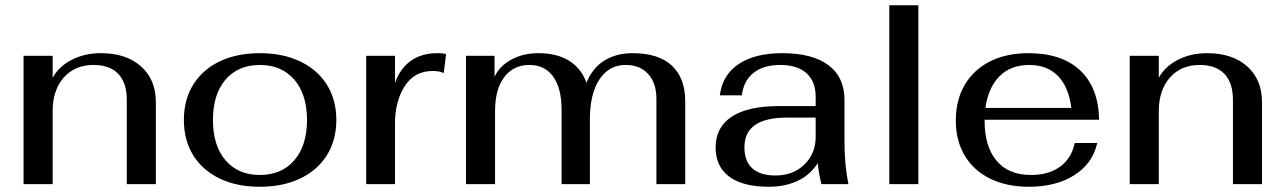

<svg xmlns="http://www.w3.org/2000/svg" viewBox="-20 -703 4896 733"><path d="M70 -490H181V-406Q204 -449 253.5 -474.5Q303 -500 365 -500Q462 -500 518.5 -449.5Q575 -399 575 -313V0H464V-322Q464 -387 431.5 -421Q399 -455 337 -455Q266 -455 223.5 -407Q181 -359 181 -279V0H70Z M682 -245Q682 -322 717.5 -379.5Q753 -437 818.5 -468.5Q884 -500 972 -500Q1060 -500 1126 -468.5Q1192 -437 1228 -379.5Q1264 -322 1264 -245Q1264 -168 1228 -110.5Q1192 -53 1126 -21.5Q1060 10 972 10Q884 10 818.5 -21.5Q753 -53 717.5 -110.5Q682 -168 682 -245ZM1152 -245Q1152 -343 1103.5 -399Q1055 -455 972 -455Q889 -455 841 -399Q793 -343 793 -245Q793 -147 841 -91Q889 -35 972 -35Q1055 -35 1103.5 -91Q1152 -147 1152 -245Z M1378 -490H1488V-386Q1507 -441 1548 -470.5Q1589 -500 1649 -500Q1674 -500 1683 -496L1674 -424Q1659 -432 1632 -432Q1562 -432 1525 -374Q1488 -316 1488 -231V0H1378Z M1759 -490H1868V-410Q1888 -452 1933 -476Q1978 -500 2035 -500Q2107 -500 2153.5 -470.5Q2200 -441 2219 -387Q2242 -444 2287.5 -472Q2333 -500 2395 -500Q2494 -500 2545 -452.5Q2596 -405 2596 -316V0H2486V-325Q2486 -386 2454.5 -420.5Q2423 -455 2369 -455Q2305 -455 2268.5 -400Q2232 -345 2232 -247V0H2124V-283Q2124 -366 2092 -410.5Q2060 -455 2001 -455Q1940 -455 1905 -408.5Q1870 -362 1870 -279V0H1759Z M2712 -140Q2712 -217 2773.5 -257.5Q2835 -298 2953 -298H3094V-333Q3094 -392 3059 -423.5Q3024 -455 2958 -455Q2895 -455 2857 -425Q2819 -395 2812 -339H2728Q2738 -417 2800 -458.5Q2862 -500 2966 -500Q3082 -500 3143 -454Q3204 -408 3204 -322V-162Q3204 -74 3219 0H3116Q3105 -44 3102 -80Q3072 -34 3024 -12Q2976 10 2916 10Q2815 10 2763.5 -29Q2712 -68 2712 -140ZM3094 -180V-254H2984Q2822 -254 2822 -141Q2822 -87 2852.5 -60Q2883 -33 2941 -33Q3008 -33 3051 -75Q3094 -117 3094 -180Z M3375 -683H3486V0H3375Z M4083 -157H4169Q4151 -78 4081 -34Q4011 10 3908 10Q3823 10 3760 -21Q3697 -52 3663 -109Q3629 -166 3629 -243Q3629 -321 3663 -379Q3697 -437 3759.5 -468.5Q3822 -500 3906 -500Q4034 -500 4104 -434Q4174 -368 4176 -246H3739V-241Q3739 -144 3784.5 -89.5Q3830 -35 3916 -35Q3984 -35 4027.5 -67Q4071 -99 4083 -157ZM3742 -291H4070Q4060 -371 4019 -413Q3978 -455 3909 -455Q3839 -455 3796 -412Q3753 -369 3742 -291Z M4293 -490H4404V-406Q4427 -449 4476.5 -474.5Q4526 -500 4588 -500Q4685 -500 4741.5 -449.5Q4798 -399 4798 -313V0H4687V-322Q4687 -387 4654.5 -421Q4622 -455 4560 -455Q4489 -455 4446.5 -407Q4404 -359 4404 -279V0H4293Z"/></svg>

Font: Fahkwang Medium
Style: Regular
Weight: 500
Version: Version 1.000; ttfautohint (v1.6)